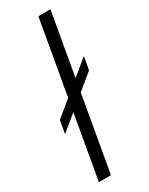

<svg xmlns="http://www.w3.org/2000/svg" viewBox="-192 -760 619 798"><g transform="rotate(-30 117.0 -361.5)"><path d="M26 0 153 -723H211L84 0ZM4 -243 15 -305 234 -485 223 -423Z"/></g></svg>

Font: Archivo SemiBold ExtraLight
Style: Italic
Weight: 250
Italic angle: -10°
Version: Version 2.001